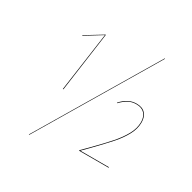

<svg xmlns="http://www.w3.org/2000/svg" viewBox="-174 -908 1148 1148"><g transform="rotate(30 400.0 -333.5)"><path d="M211 -271H207L264 -676L149 -605L147 -608L265 -680H268ZM646 -733 170 67 167 66 643 -734ZM715 -333Q715 -289 691.5 -245.5Q668 -202 631.5 -160.5Q595 -119 522 -44Q482 -4 482 -4H680L679 0H476V-4L516 -44Q589 -118 626.5 -161Q664 -204 687.5 -247Q711 -290 711 -333Q711 -369 691.5 -390.5Q672 -412 634 -412Q604 -412 580 -399Q556 -386 531 -360L528 -362Q552 -389 578 -402.5Q604 -416 634 -416Q674 -416 694.5 -393.5Q715 -371 715 -333Z"/></g></svg>

Font: Fira Sans Condensed Four
Style: Italic
Weight: 100
Width: 3
Italic angle: -8°
Designer: bBox Type GmbH & Carrois Corporate GbR & Edenspiekermann AG
Foundry: bBox Type GmbH & Carrois Corporate GbR & Edenspiekermann AG
Version: Version 4.301